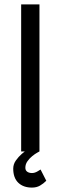

<svg xmlns="http://www.w3.org/2000/svg" viewBox="-20 -687 275 871"><path d="M76 0V-667H159V0ZM159 0Q159 0 149 5.5Q139 11 126.5 21Q114 31 104.5 44.5Q95 58 95 74Q95 86 103.5 92Q112 98 125 98Q138 98 151 90Q164 82 164 82L190 133Q177 146 161.5 155Q146 164 125 164Q86 164 63 142Q40 120 40 78Q40 58 52 41Q64 24 79 11Q94 -2 106 -9Q118 -16 118 -16Z"/></svg>

Font: Epunda Sans
Style: Regular
Weight: 400
Designer: Simon Atzbach
Foundry: typofactur
Version: Version 2.204; ttfautohint (v1.8.4.7-5d5b)